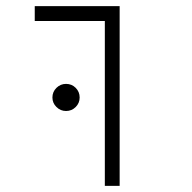

<svg xmlns="http://www.w3.org/2000/svg" viewBox="-20 -606 626 626"><path d="M321.8 0V-537.6H93.3V-585.9H370.1V0ZM195.3 -244.1Q177.2 -244.1 164.1 -257.1Q150.9 -270 150.9 -288.1Q150.9 -306.6 164.1 -319.6Q177.2 -332.5 195.3 -332.5Q213.9 -332.5 226.8 -319.6Q239.7 -306.6 239.7 -288.1Q239.7 -270 226.8 -257.1Q213.9 -244.1 195.3 -244.1Z"/></svg>

Font: Cascadia Code NF ExtraLight
Style: Regular
Weight: 200
Monospace: yes
Designer: Aaron Bell
Foundry: Saja Typeworks
Version: Version 2404.023; ttfautohint (v1.8.4)